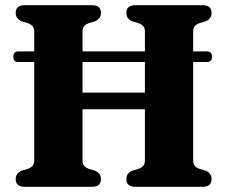

<svg xmlns="http://www.w3.org/2000/svg" viewBox="-20 -720 876 740"><path d="M298 -101.5Q298 -88 304.2 -80.8Q310.5 -73.5 323 -69L346.5 -62Q369 -52 369 -29.5Q369 0 334.5 0H75.5Q40.5 0 40.5 -29.5Q40.5 -52 63 -62L86.5 -69Q99 -73.5 105.5 -80.8Q112 -88 112 -101.5V-481H50Q31.5 -481 31.5 -501.5Q31.5 -522 51 -522H112V-598.5Q112 -612 105.5 -619.2Q99 -626.5 87 -631L63 -638Q40.5 -648 40.5 -670.5Q40.5 -700 75.5 -700H334.5Q369 -700 369 -670.5Q369 -648 346.5 -638L323 -631Q310.5 -626.5 304.2 -619.2Q298 -612 298 -598.5V-522H538.5V-598.5Q538.5 -612 532 -619.2Q525.5 -626.5 513 -631L489.5 -638Q467 -648 467 -670.5Q467 -700 502 -700H760.5Q795.5 -700 795.5 -670.5Q795.5 -648 773 -638L749.5 -631Q737 -626.5 730.8 -619.2Q724.5 -612 724.5 -598.5V-522H777Q797 -522 797 -501.5Q797 -481 777 -481H724.5V-101.5Q724.5 -88 730.8 -80.8Q737 -73.5 749.5 -69L773 -62Q795.5 -52 795.5 -29.5Q795.5 0 760.5 0H502Q467 0 467 -29.5Q467 -52 489.5 -62L513 -69Q525.5 -73.5 532 -80.8Q538.5 -88 538.5 -101.5V-299H298ZM298 -363H538.5V-481H298Z"/></svg>

Font: Fraunces 72pt Soft
Style: Bold
Weight: 700
Version: Version 1.000;[b76b70a41]